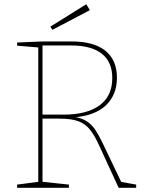

<svg xmlns="http://www.w3.org/2000/svg" viewBox="-20 -888 688 908"><path d="M61 0V-15L168 -29L161 -21V-671L168 -663L61 -672V-687L182 -692H318Q424 -692 478.5 -648Q533 -604 533 -520Q533 -440 481.5 -390.5Q430 -341 330 -333L328 -336Q367 -330 391 -314Q415 -298 432 -272Q449 -246 467 -208L556 -22L546 -29L624 -15V0H541L448 -202Q427 -248 405.5 -275Q384 -302 351 -314.5Q318 -327 260 -327H174L181 -334V-21L174 -29L306 -15V0ZM181 -339 174 -346H282Q391 -346 451 -390Q511 -434 511 -519Q511 -595 461.5 -634Q412 -673 316 -673H174L181 -680ZM228 -747 218 -762 388 -868 405 -840Z"/></svg>

Font: Bitter Thin Thin
Style: Regular
Weight: 250
Version: Version 2.002